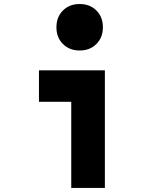

<svg xmlns="http://www.w3.org/2000/svg" viewBox="-20 -932 707 952"><path d="M333.3 0V-427.1H173.2V-583.3H500V0ZM292 -879.9Q324.2 -912.1 375 -912.1Q425.8 -912.1 458 -879.9Q490.2 -847.7 490.2 -796.9Q490.2 -746.1 458 -713.9Q425.8 -681.6 375 -681.6Q324.2 -681.6 292 -713.9Q259.8 -746.1 259.8 -796.9Q259.8 -847.7 292 -879.9Z"/></svg>

Font: Monoid
Style: Bold
Weight: 700
Width: 4
Designer: Andreas Larsen (@larsenwork)
Version: Version 0.61